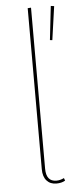

<svg xmlns="http://www.w3.org/2000/svg" viewBox="-54 -763 338 803"><g transform="rotate(-5 115.5 -362.0)"><path d="M94 -56V-732L108 -733V-57Q108 -3 151 -3Q167 -3 183 -11L187 0Q172 9 150 9Q124 9 109 -8Q94 -25 94 -56ZM205 -731 191 -733 175 -591 185 -590Z"/></g></svg>

Font: Fira Sans Compressed Hair
Style: Regular
Weight: 100
Width: 1
Designer: bBox Type GmbH & Carrois Corporate GbR & Edenspiekermann AG
Foundry: bBox Type GmbH & Carrois Corporate GbR & Edenspiekermann AG
Version: Version 4.301